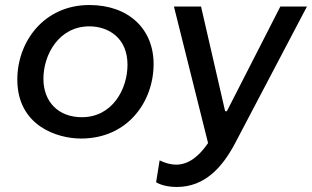

<svg xmlns="http://www.w3.org/2000/svg" viewBox="-20 -546 1243 765"><path d="M303 6C488 6 592 -140 592 -291C592 -431 492 -526 336 -526C156 -526 49 -381 49 -229C49 -46 206 6 303 6ZM306 -79C213 -79 153 -140 153 -232C153 -329 215 -441 336 -441C411 -441 488 -396 488 -288C488 -191 428 -79 306 -79ZM684 199C798 199 867 118 916 26L1203 -520H1097L884 -103H877L781 -520H673L809 24C773 77 731 110 682 110C660 110 639 104 616 93L602 180C626 195 661 199 684 199Z"/></svg>

Font: Fixel Display 20240404 Medium
Style: Italic
Weight: 500
Italic angle: -10°
Designer: AlfaBravo + MacPaw
Foundry: Kyrylo Tkachov, Marchela Mozhyna, Serhii Makarenko, Maria Weinstein, Zakhar Kryvoshyya
Version: Version 1.211;Glyphs 3.2 (3225)